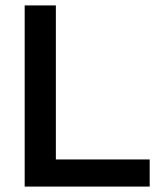

<svg xmlns="http://www.w3.org/2000/svg" viewBox="-20 -688 585 708"><path d="M71 0V-668H186V-100H532V0Z"/></svg>

Font: Atkinson Hyperlegible Next Medium
Style: Regular
Weight: 500
Designer: Elliott Scott, Megan Eiswerth, Linus Boman, Theodore Petrosky, Letters from Sweden
Foundry: Applied Design Works, Letters from Sweden
Version: Version 2.001